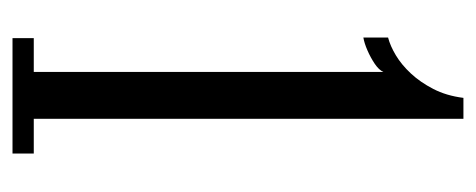

<svg xmlns="http://www.w3.org/2000/svg" viewBox="-247 -514 761 307"><g transform="rotate(90 133.5 -360.5)"><path d="M41 0V-34H95V-593Q92 -586 82 -579.2Q72 -572.5 60.5 -567.5Q49 -562.5 40 -561V-600.5Q53.5 -604 68.5 -613Q83.5 -622 97.5 -637Q111.5 -652 122.2 -672.8Q133 -693.5 136.5 -721H170V-34H225.5V0Z"/></g></svg>

Font: Imbue Thin 10pt
Style: Regular
Weight: 400
Version: Version 1.102